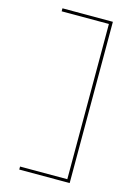

<svg xmlns="http://www.w3.org/2000/svg" viewBox="-141 -896 782 1111"><g transform="rotate(15 250.0 -340.0)"><path d="M90 143V125H373V-805H90V-823H392V143Z"/></g></svg>

Font: Zed Mono Thin
Style: Regular
Weight: 100
Monospace: yes
Designer: Belleve Invis
Foundry: Belleve Invis
Version: Version 1.0.0; ttfautohint (v1.8.4)